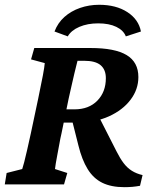

<svg xmlns="http://www.w3.org/2000/svg" viewBox="-25 -775 655 807"><path d="M-4.9 0 2.9 -47.9 68.4 -64.5Q71.3 -73.2 76.7 -93.3Q82 -113.3 88.9 -144Q95.7 -174.8 104.5 -213.9L135.7 -361.3Q148.4 -421.9 155.3 -458.5Q162.1 -495.1 163.1 -509.8L105.5 -525.4L119.1 -573.2H355.5Q458 -573.2 507.3 -543.5Q556.6 -513.7 556.6 -451.2Q556.6 -399.4 523.9 -356Q491.2 -312.5 433.1 -286.1Q375 -259.8 298.8 -259.8H227.5L240.2 -315.4H288.1Q348.6 -315.4 384.3 -352.1Q419.9 -388.7 419.9 -446.3Q419.9 -482.4 397.9 -501Q376 -519.5 329.1 -519.5H300.8Q299.8 -515.6 296.4 -502Q293 -488.3 287.6 -466.3Q282.2 -444.3 276.4 -417.5Q270.5 -390.6 263.7 -361.3L233.4 -213.9Q228.5 -193.4 224.6 -170.4Q220.7 -147.5 216.3 -126Q211.9 -104.5 209.5 -88.4Q207 -72.3 206.1 -64.5L257.8 -47.9L244.1 0ZM498 11.7Q442.4 11.7 404.8 -6.8Q367.2 -25.4 343.3 -64.5Q319.3 -103.5 304.7 -163.1L276.4 -275.4L382.8 -299.8L464.8 -138.7Q479.5 -109.4 494.6 -89.4Q509.8 -69.3 529.3 -57.1Q548.8 -44.9 574.2 -39.1L563.5 5.9Q547.9 8.8 531.7 10.3Q515.6 11.7 498 11.7ZM259.8 -622.1 204.1 -642.6Q217.8 -678.7 245.6 -703.6Q273.4 -728.5 311.5 -741.7Q349.6 -754.9 391.6 -754.9Q462.9 -754.9 510.3 -724.1Q557.6 -693.4 567.4 -642.6L503.9 -622.1Q494.1 -647.5 463.9 -662.1Q433.6 -676.8 387.7 -676.8Q342.8 -676.8 308.6 -662.1Q274.4 -647.5 259.8 -622.1Z"/></svg>

Font: Crimson Pro ExtraLight
Style: Bold Italic
Weight: 700
Italic angle: -12°
Version: Version 1.002